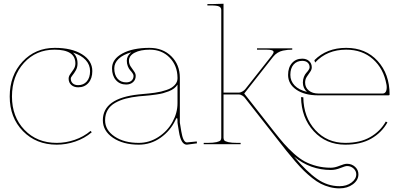

<svg xmlns="http://www.w3.org/2000/svg" viewBox="-20 -782 2165 1041"><path d="M375.5 -497.1Q400.4 -475.1 400.4 -438Q400.4 -417 391.1 -400.6Q381.8 -384.3 372.8 -373.5Q363.8 -362.8 363.8 -355.5Q363.8 -339.8 374.3 -330.1Q384.8 -320.3 403.8 -320.3Q433.1 -320.3 450.7 -340.6Q468.3 -360.8 468.3 -396.5Q468.3 -430.7 444.6 -456.5Q420.9 -482.4 375.5 -497.1ZM277.3 -522.5Q368.7 -522.5 424.6 -487.8Q480.5 -453.1 480.5 -396.5Q480.5 -356.4 459.5 -332.5Q438.5 -308.6 403.8 -308.6Q380.9 -308.6 366.5 -321.5Q352.1 -334.5 352.1 -355.5Q352.1 -368.2 361.1 -380.4Q370.1 -392.6 379.4 -406.7Q388.7 -420.9 388.7 -438Q388.7 -512.7 275.9 -512.7Q175.3 -512.7 110.1 -441.2Q44.9 -369.6 44.9 -258.8Q44.9 -148.4 112.8 -77.9Q180.7 -7.3 287.6 -7.3Q336.9 -7.3 385.3 -23.9Q433.6 -40.5 471.2 -72.3L477.5 -64.9Q438.5 -31.7 388.4 -14.6Q338.4 2.4 287.6 2.4Q176.3 2.4 104.5 -71Q32.7 -144.5 32.7 -258.8Q32.7 -373 102.1 -447.8Q171.4 -522.5 277.3 -522.5Z M691.9 -498.5Q647 -485.8 623.3 -463.1Q599.6 -440.4 599.6 -411.6Q599.6 -376 617.2 -355.7Q634.8 -335.4 664.1 -335.4Q683.1 -335.4 693.6 -345.2Q704.1 -355 704.1 -370.6Q704.1 -377 698.5 -385.3Q692.9 -393.6 685.8 -401.1Q678.7 -408.7 673.1 -422.6Q667.5 -436.5 667.5 -453.1Q667.5 -479.5 691.9 -498.5ZM790.5 -522.5Q862.8 -522.5 908.9 -476.8Q955.1 -431.2 955.1 -360.4V-117.7L962.9 -69.8Q972.7 -10.3 993.2 -9.8L1046.9 -15.1L1047.9 -4.9L993.2 2.4H992.7Q961.4 2.4 950.2 -67.9Q949.2 -73.2 947.3 -85.9Q945.3 -98.6 943.8 -106.9Q942.4 -115.2 942.4 -117.2V-127.9Q942.4 -141.6 939 -141.6Q935.5 -141.6 931.2 -130.9Q903.8 -72.8 850.6 -35.2Q797.4 2.4 732.4 2.4Q647.5 2.4 592.5 -34.9Q537.6 -72.3 537.6 -129.9Q537.6 -249.5 731.9 -270Q737.8 -270.5 757.3 -272.5Q776.9 -274.4 788.3 -275.4Q799.8 -276.4 819.8 -279.3Q839.8 -282.2 852.8 -285.4Q865.7 -288.6 882.1 -293.9Q898.4 -299.3 908.7 -305.7Q918.9 -312 927.7 -321.3Q936.5 -330.6 939.9 -341.3Q942.4 -350.1 942.4 -357.4V-360.4Q941.9 -426.3 899.9 -469.5Q857.9 -512.7 792 -512.7Q741.2 -512.7 710.2 -496.3Q679.2 -480 679.2 -453.1Q679.2 -436 688.2 -421.9Q697.3 -407.7 706.5 -395.5Q715.8 -383.3 715.8 -370.6Q715.8 -349.6 701.4 -336.7Q687 -323.7 664.1 -323.7Q629.4 -323.7 608.4 -347.7Q587.4 -371.6 587.4 -411.6Q587.4 -461.4 643.3 -491.9Q699.2 -522.5 790.5 -522.5ZM942.4 -323.2Q935.5 -312 923.6 -302.7Q911.6 -293.5 895.3 -287.1Q878.9 -280.8 863.8 -276.6Q848.6 -272.5 827.4 -269.5Q806.2 -266.6 793.2 -265.1Q780.3 -263.7 759.5 -262Q738.8 -260.3 732.9 -259.8Q692.4 -255.4 661.1 -247.1Q629.9 -238.8 603.8 -223.9Q577.6 -209 563.7 -185.3Q549.8 -161.6 549.8 -129.9Q549.8 -76.7 601.3 -42Q652.8 -7.3 732.4 -7.3Q789.6 -7.3 838.6 -39.1Q887.7 -70.8 915 -120.4Q942.4 -169.9 942.4 -222.7Z M1574.7 67.4Q1643.1 148.9 1699.5 188.2Q1755.9 227.5 1820.8 227.5Q1859.4 227.5 1885.5 208Q1911.6 188.5 1911.6 163.1Q1911.6 145 1897 131.6Q1882.3 118.2 1861.3 118.2Q1852.1 118.2 1825.7 128.9Q1799.3 139.6 1773.9 139.6Q1662.1 139.6 1574.7 67.4ZM1104.5 -759.8H1127L1191.9 -761.7V-279.8H1275.4Q1283.2 -279.8 1293.7 -285.6Q1304.2 -291.5 1309.6 -298.3L1453.1 -480Q1463.4 -493.2 1463.4 -500Q1463.4 -512.7 1425.3 -512.7H1373.5V-520H1564.5V-512.7Q1550.3 -512.7 1540 -511.7Q1529.8 -510.7 1514.2 -507.6Q1498.5 -504.4 1484.9 -495.8Q1471.2 -487.3 1460.9 -474.1L1304.2 -274.9L1463.9 -71.3Q1496.6 -29.8 1519.8 -3.2Q1543 23.4 1573.5 50.8Q1604 78.1 1632.1 93.3Q1660.2 108.4 1696.3 117.9Q1732.4 127.4 1773.9 127.4Q1795.4 127.4 1821.3 116.7Q1847.2 106 1861.3 106Q1887.2 106 1905.3 122.6Q1923.3 139.2 1923.3 163.1Q1923.3 194.8 1893.6 217Q1863.8 239.3 1820.8 239.3Q1793.9 239.3 1767.8 232.4Q1741.7 225.6 1719.2 214.1Q1696.8 202.6 1672.4 183.1Q1647.9 163.6 1627.2 143.3Q1606.4 123 1580.8 93.3Q1555.2 63.5 1533.9 36.9Q1512.7 10.3 1483.4 -27.3Q1463.9 -52.7 1453.6 -65.4L1307.1 -252Q1302.7 -258.3 1293 -264.2Q1283.2 -270 1275.4 -270H1191.9V-35.2Q1191.9 -26.4 1196 -21Q1200.2 -15.6 1217.5 -11.5Q1234.9 -7.3 1267.1 -7.3H1284.7V0H1084.5V-7.3H1104.5Q1136.7 -7.3 1154.1 -11.5Q1171.4 -15.6 1175.5 -21Q1179.7 -26.4 1179.7 -35.2V-727.5Q1179.7 -741.2 1168 -746.8Q1156.2 -752.4 1127 -752.4H1104.5Z M1644.5 -283.7Q1622.1 -303.7 1622.1 -334.5Q1622.1 -351.1 1627.7 -365Q1633.3 -378.9 1640.4 -386.5Q1647.5 -394 1653.1 -402.3Q1658.7 -410.6 1658.7 -417Q1658.7 -432.6 1648.2 -442.4Q1637.7 -452.1 1618.7 -452.1Q1589.4 -452.1 1571.8 -431.9Q1554.2 -411.6 1554.2 -376Q1554.2 -342.8 1577.4 -318.6Q1600.6 -294.4 1644.5 -283.7ZM1684.6 -455.6Q1751.5 -522.5 1856.9 -522.5Q1962.9 -522.5 2027.6 -451.4Q2092.3 -380.4 2092.3 -270Q2092.3 -265.1 2086.9 -265.1H1705.1Q1631.3 -265.1 1586.7 -295.7Q1542 -326.2 1542 -376Q1542 -416 1563 -439.9Q1584 -463.9 1618.7 -463.9Q1641.6 -463.9 1656 -450.9Q1670.4 -438 1670.4 -417Q1670.4 -404.3 1661.4 -392.1Q1652.3 -379.9 1643.3 -365.7Q1634.3 -351.6 1634.3 -334.5Q1634.3 -307.6 1654.1 -291.3Q1673.8 -274.9 1706.5 -274.9H2054.2Q2076.7 -274.9 2076.7 -309.1Q2076.7 -317.4 2075.2 -324.2Q2060.1 -409.7 2002.2 -461.2Q1944.3 -512.7 1856.9 -512.7Q1752.9 -512.7 1688.5 -442.9ZM1624.5 -254.4Q1626 -146.5 1689.7 -76.9Q1753.4 -7.3 1852.1 -7.3Q1932.6 -7.3 1987.1 -38.6Q2041.5 -69.8 2071.8 -123L2080.6 -118.2Q2049.3 -62.5 1992.2 -30Q1935.1 2.4 1852.1 2.4Q1748 2.4 1680.9 -70.6Q1613.8 -143.6 1612.3 -255.4Z"/></svg>

Font: ZnikomitNo24
Style: Thin
Weight: 300
Designer: gluk
Foundry: gluk
Version: Version 0.55